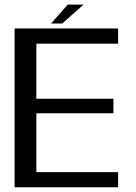

<svg xmlns="http://www.w3.org/2000/svg" viewBox="-20 -796 578 816"><path d="M42 0H482V-64.5H134.5V-314.5H462V-376.5H134.5V-610.5H482V-675H42ZM197 -696H244L335.5 -776.5H268Z"/></svg>

Font: Anybody
Style: Regular
Weight: 400
Designer: Tyler Finck
Foundry: Etcetera Type Company
Version: Version 1.110